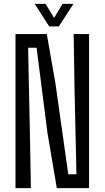

<svg xmlns="http://www.w3.org/2000/svg" viewBox="-20 -977 543 997"><path d="M60.5 0V-800H223L267.5 -546.5L334.5 -72H377L367 -517L362.5 -800H442.5V0H275L226.5 -287L170 -729H126L135 -299.5L140.5 0ZM235.5 -840 160 -957H216.5L261 -884L305 -957H361.5L285.5 -840Z"/></svg>

Font: Big Shoulders Text Thin
Style: Regular
Weight: 400
Version: Version 2.002